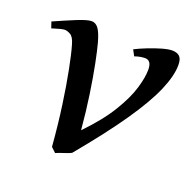

<svg xmlns="http://www.w3.org/2000/svg" viewBox="-92 -554 684 671"><g transform="rotate(20 250.0 -218.5)"><path d="M477.5 -416Q477.5 -376.5 453.6 -320.6Q429.7 -264.6 376 -186.3Q322.3 -107.9 233.4 -1Q225.1 3.4 206.1 9.5Q187 15.6 177.7 20L160.2 3.4Q153.8 -76.2 143.8 -147.2Q133.8 -218.3 123 -272.5Q112.3 -326.7 103.5 -356.4Q96.2 -382.8 84 -389.6Q71.8 -396.5 62.5 -396.5Q57.1 -396.5 45.9 -393.6Q34.7 -390.6 25.4 -387.7Q16.1 -384.8 16.1 -384.8L8.3 -407.7Q49.8 -426.3 87.4 -441.7Q125 -457 140.6 -457Q155.3 -457 165.8 -443.4Q176.3 -429.7 186 -395Q192.9 -370.1 202.4 -323Q211.9 -275.9 220.9 -214.6Q230 -153.3 235.8 -85.9Q295.4 -147.5 327.6 -200.7Q359.9 -253.9 372.1 -295.7Q384.3 -337.4 384.3 -364.3Q384.3 -399.4 360.4 -399.4Q342.3 -399.4 321.8 -392.1L310.1 -414.1Q329.1 -423.8 354 -433.6Q378.9 -443.4 402.3 -450.2Q425.8 -457 440.4 -457Q458 -457 467.8 -448Q477.5 -439 477.5 -416Z"/></g></svg>

Font: Gentium Book Plus
Style: Italic
Weight: 400
Italic angle: -8°
Designer: Victor Gaultney, Annie Olsen, Iska Routamaa, Becca Hirsbrunner
Foundry: SIL International
Version: Version 6.101